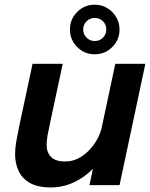

<svg xmlns="http://www.w3.org/2000/svg" viewBox="-20 -810 658 840"><path d="M201.5 10Q144.5 10 110.2 -10Q76 -30 61 -63Q46 -96 46 -135Q46 -159 50.2 -185Q54.5 -211 62.5 -250.5L122.5 -531H254.5L200.5 -279Q192.5 -243 188.2 -218.8Q184 -194.5 184 -175.5Q184 -144 203 -123.8Q222 -103.5 265.5 -103.5Q302.5 -103.5 334.8 -124Q367 -144.5 390.2 -177Q413.5 -209.5 423.5 -245L484.5 -531H616L503 0H371.5L386.5 -71.5Q350.5 -34.5 303 -12.2Q255.5 10 201.5 10ZM394.5 -572.5Q349.5 -572.5 317.8 -604.2Q286 -636 286 -681Q286 -726 317.8 -757.8Q349.5 -789.5 394.5 -789.5Q424.5 -789.5 449 -774.8Q473.5 -760 488.2 -735.5Q503 -711 503 -681Q503 -636 471.2 -604.2Q439.5 -572.5 394.5 -572.5ZM394.5 -630.5Q416 -630.5 430.5 -645.2Q445 -660 445 -681Q445 -702.5 430.5 -717Q416 -731.5 394.5 -731.5Q373.5 -731.5 358.8 -717Q344 -702.5 344 -681Q344 -660 358.8 -645.2Q373.5 -630.5 394.5 -630.5Z"/></svg>

Font: Epilogue SemiBold
Style: Italic
Weight: 600
Italic angle: -12°
Designer: Tyler Finck
Foundry: Etcetera Type Co
Version: Version 2.111; ttfautohint (v1.8.3)